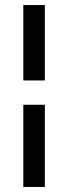

<svg xmlns="http://www.w3.org/2000/svg" viewBox="-20 -669 271 762"><path d="M72.5 73V-253.2H158V73ZM72.5 -349.7V-649H158V-349.7Z"/></svg>

Font: Smooch Sans Thin
Style: Regular
Weight: 100
Designer: Robert E. Leuschke
Foundry: Robert E. Leuschke
Version: Version 1.010